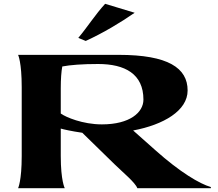

<svg xmlns="http://www.w3.org/2000/svg" viewBox="-20 -988 1147 1008"><path d="M603 -700H75C75 -700 94 -662 94 -530V-169C94 -38 75 0 75 0H320C320 0 299 -38 299 -169V-313C312 -309 356 -299 412 -291L581 -126C625 -83 690 -30 701 0H1087V-6C1028 -23 925 -84 795 -200L679 -303C839 -333 965 -407 965 -513C965 -631 863 -700 603 -700ZM299 -392V-525C299 -573 302 -613 307 -639C348 -647 412 -652 495 -652C636 -652 733 -600 733 -465C733 -398 662 -335 515 -335C414 -335 325 -373 299 -392ZM391 -789 430 -773C522 -815 615 -871 687 -921L532 -968C482 -914 436 -842 391 -789Z"/></svg>

Font: Coconat
Style: Bold
Weight: 900
Width: 8
Designer: Sara Lavazza
Foundry: Collletttivo
Version: Version 1.000;Glyphs 3.2 (3217)